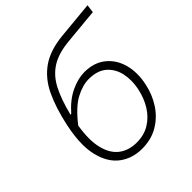

<svg xmlns="http://www.w3.org/2000/svg" viewBox="-203 -881 1030 1030"><g transform="rotate(-45 312.0 -366.0)"><path d="M287.5 9.5Q214 9.5 160 -30.5Q106 -70.5 85.5 -153.5Q76.5 -189.5 76.5 -234Q76.5 -292.5 92 -365.5Q115 -474 151.5 -550.2Q188 -626.5 250.8 -669.8Q313.5 -713 415 -722.5Q426.5 -723.5 452.5 -726Q478 -728.5 509.5 -731.5Q541 -734.5 572 -737.5Q602.5 -740.5 624 -742.5L618 -696Q596.5 -694 566.5 -691.5Q536.5 -688.5 506 -685.5Q475 -682.5 451 -680.5Q426.5 -678 416.5 -677Q332.5 -669.5 280.8 -637Q229 -604.5 198 -544Q167 -483.5 144.5 -392H150Q201 -450 255.8 -475.5Q310.5 -501 358 -501Q430.5 -501 478 -463.2Q525.5 -425.5 543 -362Q560.5 -298.5 544 -221Q530.5 -156.5 496 -104.2Q461.5 -52 408.8 -21.2Q356 9.5 287.5 9.5ZM348.5 -458Q302.5 -458 248.8 -429.8Q195 -401.5 132.5 -321.5Q124.5 -273 124.5 -232.5Q124.5 -191 133 -159Q149 -95.5 190.2 -65Q231.5 -34.5 290 -34.5Q347 -34.5 389.2 -60.8Q431.5 -87 458.5 -131Q485.5 -175 497 -228.5Q504 -261 504 -291.5Q504 -317 499 -341Q488 -393 451 -425.5Q414 -458 348.5 -458Z"/></g></svg>

Font: Heraclito ExtraLight
Style: Italic
Weight: 200
Italic angle: -12°
Designer: Kostas Bartsokas (font) & Cristiano Sobral (main changes)
Foundry: Kostas Bartsokas (font) & Cristiano Sobral (main changes)
Version: Version 1.00;July 8, 2020;FontCreator 13.0.0.2655 64-bit